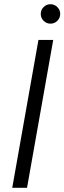

<svg xmlns="http://www.w3.org/2000/svg" viewBox="-20 -889 305 909"><path d="M38 0 162 -700H232L108 0ZM219 -777Q200 -777 186.5 -790.5Q173 -804 173 -823Q173 -842 186.5 -855.5Q200 -869 219 -869Q238 -869 251.5 -855.5Q265 -842 265 -823Q265 -804 251.5 -790.5Q238 -777 219 -777Z"/></svg>

Font: DM Sans 9pt Light
Style: Italic
Weight: 300
Italic angle: -10°
Version: Version 4.004;gftools[0.9.30]